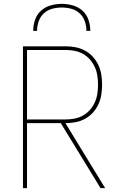

<svg xmlns="http://www.w3.org/2000/svg" viewBox="-20 -975 640 995"><path d="M525 0H501L295 -337H120V0H99V-735H321Q347 -735 372.5 -730Q398 -725 421 -712.5Q444 -700 461.5 -680.5Q479 -661 490 -637.5Q501 -614 505 -588Q509 -562 509 -536Q509 -510 505 -484Q501 -458 490 -434.5Q479 -411 461.5 -391.5Q444 -372 421 -359.5Q398 -347 372.5 -342Q347 -337 321 -337H319ZM120 -356H321Q344 -356 367 -360.5Q390 -365 410.5 -376.5Q431 -388 446.5 -406Q462 -424 471.5 -445Q481 -466 484.5 -489.5Q488 -513 488 -536Q488 -559 484.5 -582.5Q481 -606 471.5 -627Q462 -648 446.5 -666Q431 -684 410.5 -695.5Q390 -707 367 -711.5Q344 -716 321 -716H120ZM152 -815Q152 -844 161.5 -872Q171 -900 192.5 -919.5Q214 -939 242.5 -947Q271 -955 300 -955Q329 -955 357.5 -947Q386 -939 407.5 -919.5Q429 -900 438.5 -872Q448 -844 448 -815H428Q428 -840 419.5 -864.5Q411 -889 392.5 -906Q374 -923 349.5 -929.5Q325 -936 300 -936Q275 -936 250.5 -929.5Q226 -923 207.5 -906Q189 -889 180.5 -864.5Q172 -840 172 -815Z"/></svg>

Font: Iosevka Thin Extended
Style: Regular
Weight: 100
Width: 7
Monospace: yes
Designer: Belleve Invis
Foundry: Belleve Invis
Version: Version 32.5.0; ttfautohint (v1.8.4)